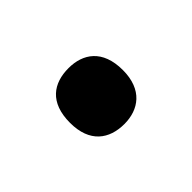

<svg xmlns="http://www.w3.org/2000/svg" viewBox="-40 -303 352 352"><g transform="rotate(-45 136.5 -126.5)"><path d="M137 -54C174 -54 205 -75 205 -126C205 -179 174 -199 137 -199C98 -199 68 -179 68 -126C68 -75 98 -54 137 -54Z"/></g></svg>

Font: Noto Sans Malayalam UI Medium
Style: Regular
Weight: 500
Designer: Jelle Bosma - Monotype Design Team
Foundry: Monotype Imaging Inc.
Version: Version 2.104